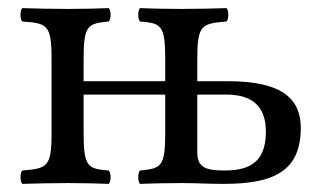

<svg xmlns="http://www.w3.org/2000/svg" viewBox="-20 -451 785 473"><path d="M466 -306C466 -390 477 -393 538 -398C544 -404 544 -425 538 -431C504 -430 469.7 -429 426 -429C386.6 -429 348 -430 325 -431C319 -425 319 -404 325 -398C376 -394 387 -390 387 -307V-251H186V-307C186 -390 197 -393 248 -398C254 -404 254 -425 248 -431C224 -430 185.8 -429 146 -429C102.7 -429 68 -430 35 -431C29 -425 29 -404 35 -398C96 -394 107 -390 107 -307V-122C107 -39 96 -36 35 -31C29 -25 29 -4 35 2C68 1 103.3 0 147 0C186.4 0 226 1 248 2C254 -4 254 -25 248 -31C197 -35 186 -39 186 -122V-218H387V-122C387 -39 376 -36 325 -31C319 -25 319 -4 325 2C348 1 387.2 0 427 0C467.6 0 490.4 2 531 2C654 2 721 -29 721 -136C721 -230 639 -251 538 -251H466ZM635 -126C635 -44 585 -31 532 -31C483 -31 466 -41 466 -76V-218H537C612 -218 635 -179 635 -126Z"/></svg>

Font: Libertinus Serif
Style: Regular
Weight: 400
Designer: Philipp H. Poll
Foundry: Khaled Hosny
Version: Version 6.2